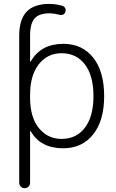

<svg xmlns="http://www.w3.org/2000/svg" viewBox="-20 -784 605 1000"><path d="M522.5 -283.2Q522.5 -155.3 464.8 -83.5Q407.2 -11.7 309.6 -11.7Q191.4 -11.7 140.6 -99.6Q139.6 -101.6 138.2 -101.1Q136.7 -100.6 136.7 -99.6V168Q136.7 179.7 128.4 188Q120.1 196.3 108.4 196.3Q96.7 196.3 88.4 188Q80.1 179.7 80.1 168V-598.6Q80.1 -682.6 118.7 -723.1Q157.2 -763.7 237.3 -763.7Q269.5 -763.7 304.7 -753.9Q314.5 -751 319.3 -741.7Q324.2 -732.4 320.3 -722.7Q318.4 -712.9 309.1 -708.5Q299.8 -704.1 290 -707Q264.6 -713.9 240.2 -714.8Q183.6 -714.8 160.2 -688Q136.7 -661.1 136.7 -598.6V-464.8Q136.7 -463.9 138.2 -463.4Q139.6 -462.9 140.6 -464.8Q193.4 -555.7 309.6 -555.7Q408.2 -555.7 465.3 -483.9Q522.5 -412.1 522.5 -283.2ZM136.7 -291V-275.4Q136.7 -172.9 182.6 -116.7Q228.5 -60.5 300.8 -60.5Q377.9 -60.5 422.4 -119.1Q466.8 -177.7 466.8 -283.7Q466.8 -389.6 422.4 -448.2Q377.9 -506.8 300.8 -506.8Q226.6 -506.8 181.6 -448.7Q136.7 -390.6 136.7 -291Z"/></svg>

Font: irohamaru Light
Style: Regular
Weight: 200
Designer: [Source Han Sans]
Ryoko NISHIZUKA  (kana & ideographs); Paul D. Hunt (Latin, Greek & Cyrillic); Wenlong ZHANG  (bopomofo
Version: Version 1.01